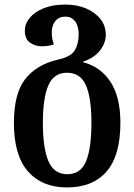

<svg xmlns="http://www.w3.org/2000/svg" viewBox="-20 -569 589 842"><path d="M273 253Q165 253 103 183Q41 113 41 -30Q41 -158 90 -221.5Q139 -285 232 -307Q292 -320 308.5 -349Q325 -378 325 -418Q325 -455 309.5 -475.5Q294 -496 266 -496Q238 -496 222.5 -476.5Q207 -457 207 -427Q207 -409 210 -396Q213 -383 216 -374Q191 -366 163 -366Q134 -366 111.5 -382Q89 -398 89 -434Q89 -465 110.5 -491Q132 -517 172 -533Q212 -549 266 -549Q316 -549 356 -532.5Q396 -516 420 -486Q444 -456 444 -416Q444 -382 419.5 -349Q395 -316 345 -299V-296Q421 -276 464.5 -210Q508 -144 508 -30Q508 113 447.5 183Q387 253 273 253ZM275 195Q334 195 357.5 138Q381 81 381 -30Q381 -139 357 -194.5Q333 -250 274 -250Q216 -250 192 -194.5Q168 -139 168 -30Q168 81 192.5 138Q217 195 275 195Z"/></svg>

Font: Noto Serif Georgian SemiCondensed SemiBold
Style: Regular
Weight: 600
Width: 4
Designer: Monotype Design Team, Akaki Razmadze
Foundry: Google LLC
Version: Version 2.003; ttfautohint (v1.8.4.7-5d5b)